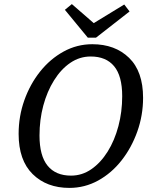

<svg xmlns="http://www.w3.org/2000/svg" viewBox="-20 -902 728 938"><path d="M327 -44Q381 -44 426.5 -75.5Q472 -107 506 -161.5Q540 -216 558.5 -286Q577 -356 577 -432Q577 -531 537.5 -578.5Q498 -626 423 -626Q369 -626 323.5 -595Q278 -564 244 -509.5Q210 -455 191.5 -386Q173 -317 173 -240Q173 -141 212.5 -92.5Q252 -44 327 -44ZM319 16Q208 16 139.5 -51.5Q71 -119 71 -248Q71 -334 99 -412.5Q127 -491 176 -552.5Q225 -614 290.5 -650Q356 -686 431 -686Q542 -686 610.5 -619.5Q679 -553 679 -424Q679 -339 651 -260Q623 -181 574 -118.5Q525 -56 459.5 -20Q394 16 319 16ZM331 -882 438 -789 587 -880 613 -846 449 -718H409L297 -854Z"/></svg>

Font: Source Serif 4 Caption
Style: Italic
Weight: 400
Italic angle: -12°
Designer: Frank Grießhammer
Foundry: Adobe Systems Incorporated
Version: Version 4.004;hotconv 1.0.117;makeotfexe 2.5.65602